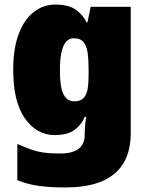

<svg xmlns="http://www.w3.org/2000/svg" viewBox="-20 -583 650 843"><path d="M222 -563Q281 -563 312.5 -540.5Q344 -518 360 -485H364L378 -553H554V1Q554 79 523 132Q492 185 428.5 212.5Q365 240 265 240Q198 240 149 233Q100 226 56 208V49Q88 63 114 72.5Q140 82 170 86.5Q200 91 244 91Q299 91 325.5 70Q352 49 352 9V-1Q352 -14 353.5 -32Q355 -50 359 -70H352Q339 -37 308.5 -13.5Q278 10 220 10Q141 10 89.5 -63Q38 -136 38 -276Q38 -370 62 -433.5Q86 -497 128 -530Q170 -563 222 -563ZM303 -415Q283 -415 269.5 -399Q256 -383 249.5 -351.5Q243 -320 243 -273Q243 -201 258.5 -169.5Q274 -138 306 -138Q325 -138 337.5 -145.5Q350 -153 357 -167.5Q364 -182 366.5 -204Q369 -226 369 -256V-279Q369 -322 364.5 -352.5Q360 -383 346 -399Q332 -415 303 -415Z"/></svg>

Font: Noto Sans Display Black
Style: Regular
Weight: 900
Designer: Monotype Design Team
Foundry: Monotype Imaging Inc.
Version: Version 2.003